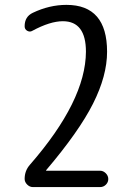

<svg xmlns="http://www.w3.org/2000/svg" viewBox="-20 -760 540 780"><path d="M80.1 -33.2Q80.1 -66.4 101.6 -90.8Q328.1 -350.6 329.1 -549.8Q329.1 -673.8 235.4 -673.8Q183.6 -673.8 111.3 -634.8Q101.6 -628.9 90.8 -634.8Q80.1 -640.6 80.1 -653.3Q80.1 -692.4 113.3 -708Q180.7 -740.2 250 -740.2Q415 -740.2 415 -549.8Q415 -452.1 357.9 -338.9Q300.8 -225.6 168 -69.3Q167 -68.4 167 -67.4Q167 -66.4 168 -66.4H386.7Q399.4 -66.4 409.7 -56.2Q419.9 -45.9 419.9 -32.7Q419.9 -19.5 410.2 -9.8Q400.4 0 386.7 0H113.3Q100.6 0 90.3 -10.3Q80.1 -20.5 80.1 -33.2Z"/></svg>

Font: Rounded Mgen+ 1mn regular
Style: Regular
Weight: 400
Designer: [Source Han Sans]
Ryoko NISHIZUKA  (kana & ideographs); Paul D. Hunt (Latin, Greek & Cyrillic); Wenlong ZHANG  (bopomofo
Version: Version 1.059.20150602